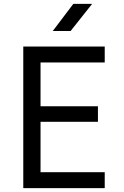

<svg xmlns="http://www.w3.org/2000/svg" viewBox="-20 -970 640 990"><path d="M100 0V-730H520V-648H189V-422H485V-342H189V-82H520V0ZM252 -810 358 -950H455L344 -810Z"/></svg>

Font: JetBrainsMono NFM
Style: Regular
Weight: 400
Monospace: yes
Designer: Philipp Nurullin, Konstantin Bulenkov
Foundry: JetBrains
Version: Version 2.304; ttfautohint (v1.8.4.7-5d5b);Nerd Fonts 3.3.0